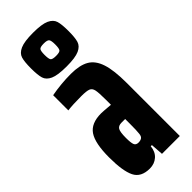

<svg xmlns="http://www.w3.org/2000/svg" viewBox="-252 -786 822 822"><g transform="rotate(-45 159.0 -374.5)"><path d="M13 -149Q13 -235 37.5 -271Q62 -307 122 -307Q134 -307 178 -303V-333Q178 -376 174.5 -392.5Q171 -409 158.5 -414Q146 -419 114 -419Q62 -419 32 -415V-507Q92 -518 150 -518Q203 -518 233.5 -500.5Q264 -483 278 -440.5Q292 -398 292 -322V0H184L180 -57H173Q170 -26 150.5 -9Q131 8 103 8Q50 8 31.5 -29.5Q13 -67 13 -149ZM176 -131Q178 -146 178 -188V-217H156Q137 -217 130 -205Q123 -193 123 -157Q123 -128 127.5 -116.5Q132 -105 147 -105Q160 -105 167.5 -110.5Q175 -116 176 -131ZM46 -655Q46 -695 52 -715Q58 -735 82.5 -746Q107 -757 160 -757Q213 -757 237 -746Q261 -735 267 -715Q273 -695 273 -655Q273 -615 267 -595Q261 -575 237 -564Q213 -553 160 -553Q106 -553 82 -564Q58 -575 52 -595Q46 -615 46 -655ZM192 -655Q192 -678 186.5 -685Q181 -692 160 -692Q138 -692 133 -685Q128 -678 128 -655Q128 -631 133 -624Q138 -617 160 -617Q182 -617 187 -624Q192 -631 192 -655Z"/></g></svg>

Font: Saira Ultra Condensed ExtraBold
Style: Regular
Weight: 800
Width: 1
Designer: Hector Gatti with collaboration of the Omnibus-Type team
Foundry: Omnibus-Type
Version: Version 1.001; ttfautohint (v1.8)